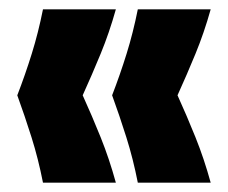

<svg xmlns="http://www.w3.org/2000/svg" viewBox="-20 -471 487 411"><path d="M72 -80Q62 -131 47.5 -177Q33 -223 17 -267Q34 -311 48 -356Q62 -401 72 -451H228Q214 -401 195.5 -356Q177 -311 157 -267Q177 -223 195.5 -177Q214 -131 228 -80ZM275 -80Q265 -131 250.5 -177Q236 -223 220 -267Q237 -311 251 -356Q265 -401 275 -451H431Q417 -401 398.5 -356Q380 -311 360 -267Q380 -223 398.5 -177Q417 -131 431 -80Z"/></svg>

Font: Bricolage Grotesque 72pt SemiCondensed ExtraBold
Style: Regular
Weight: 800
Width: 4
Designer: Mathieu Triay
Foundry: Atelier Triay
Version: Version 1.001;gftools[0.9.33.dev8+g029e19f]